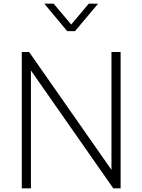

<svg xmlns="http://www.w3.org/2000/svg" viewBox="-20 -1029 778 1049"><path d="M99 0H149V-644L599 0H639V-745H589V-101L139 -745H99ZM222 -1009 347 -859H390L516 -1009H465L369 -895L273 -1009Z"/></svg>

Font: Mluvka ExtraLight
Style: Regular
Weight: 200
Designer: Modified by Jiří Krblich, Original typeface by Gumpita Rahayu
Foundry: Gumpita Rahayu & Jiří Krblich
Version: Version 2.000;Glyphs 3.1.1 (3134)